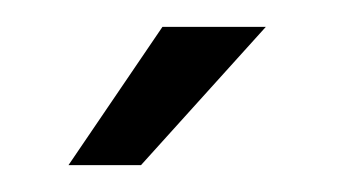

<svg xmlns="http://www.w3.org/2000/svg" viewBox="-20 -868 263 143"><path d="M101 -848 31 -745H85L178 -848Z"/></svg>

Font: VL Bebas Neue Regular
Style: Regular
Weight: 400
Designer: Ryoichi Tsunekawa
Foundry: Ryoichi Tsunekawa
Version: Version 001.003